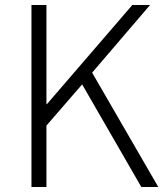

<svg xmlns="http://www.w3.org/2000/svg" viewBox="-20 -749 663 769"><path d="M106 0H166V-246L309 -411L546 0H614L349 -458L581 -729H510L168 -332H166V-729H106Z"/></svg>

Font: GenYoGothic2 TW L
Style: Regular
Weight: 300
Version: Version 2.100;PS 2.1;hotconv 16.6.51;makeotf.lib2.5.65220 DE